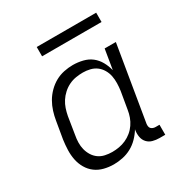

<svg xmlns="http://www.w3.org/2000/svg" viewBox="-163 -827 927 965"><g transform="rotate(-30 300.0 -344.5)"><path d="M224 8Q195 8 167.5 1Q140 -6 118.5 -22Q97 -38 83 -62Q69 -86 63.5 -113.5Q58 -141 59 -170Q60 -199 64 -228L81 -328Q85 -353 93 -378.5Q101 -404 114.5 -427.5Q128 -451 148 -471Q168 -491 191.5 -504Q215 -517 241.5 -522.5Q268 -528 293 -528Q322 -528 350.5 -521Q379 -514 400 -497.5Q421 -481 434.5 -457Q448 -433 455 -405L474 -520H539L467 -87Q466 -80 467 -72.5Q468 -65 472.5 -60Q477 -55 484 -52.5Q491 -50 498 -50H521V8H488Q468 8 449.5 3Q431 -2 418.5 -15.5Q406 -29 402.5 -48Q399 -67 402 -87L403 -92Q389 -69 369.5 -49Q350 -29 326 -16Q302 -3 275.5 2.5Q249 8 224 8ZM248 -50Q268 -50 288 -53.5Q308 -57 327 -65.5Q346 -74 362.5 -87.5Q379 -101 391 -118.5Q403 -136 410 -155.5Q417 -175 420 -195L437 -295Q440 -316 440.5 -338Q441 -360 437 -380Q433 -400 422.5 -418Q412 -436 396 -448Q380 -460 359.5 -465Q339 -470 318 -470Q298 -470 277 -466.5Q256 -463 236.5 -453.5Q217 -444 200.5 -429Q184 -414 172.5 -396Q161 -378 154.5 -358.5Q148 -339 144 -318L128 -218Q124 -197 123.5 -176Q123 -155 128 -135.5Q133 -116 143.5 -99Q154 -82 170 -70.5Q186 -59 206.5 -54.5Q227 -50 248 -50ZM527 -643H182V-697H527Z"/></g></svg>

Font: Iosevka Light Extended
Style: Italic
Weight: 300
Width: 7
Italic angle: -9°
Monospace: yes
Designer: Belleve Invis
Foundry: Belleve Invis
Version: Version 32.5.0; ttfautohint (v1.8.4)